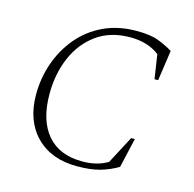

<svg xmlns="http://www.w3.org/2000/svg" viewBox="-90 -662 771 763"><g transform="rotate(15 296.0 -280.5)"><path d="M290 10Q184 10 122 -53Q60 -116 60 -224Q60 -292 82 -354.5Q104 -417 145.5 -466Q187 -515 246.5 -543Q306 -571 382 -571Q439 -571 471.5 -558.5Q504 -546 532 -529L514 -404H499L484 -503Q437 -540 364 -540Q282 -540 225.5 -499Q169 -458 140 -390Q111 -322 111 -240Q111 -132 161 -73Q211 -14 305 -14Q337 -14 362.5 -20.5Q388 -27 410 -40L470 -154H485L457 -32Q423 -12 385 -1Q347 10 290 10Z"/></g></svg>

Font: Spectral SC ExtraLight
Style: Italic
Weight: 275
Italic angle: -10°
Designer: Jean-Baptiste Levee
Foundry: Production Type
Version: Version 2.001